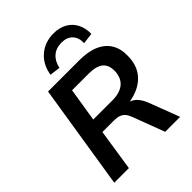

<svg xmlns="http://www.w3.org/2000/svg" viewBox="-259 -1078 1216 1216"><g transform="rotate(-45 349.0 -470.5)"><path d="M42 0 154 -705H435Q514 -705 567 -681.5Q620 -658 646.5 -613.5Q673 -569 671 -506Q670 -434 637 -386.5Q604 -339 547 -314.5Q490 -290 418 -289V-300H441Q483 -298 510 -273.5Q537 -249 554 -205L632 0H498L417 -215Q408 -239 395.5 -253Q383 -267 365 -273.5Q347 -280 320 -280H216L173 0ZM231 -377H402Q469 -377 506 -407.5Q543 -438 545 -498Q546 -551 515 -577Q484 -603 415 -603H267ZM311 -760 240 -769Q253 -849 307 -895Q361 -941 439 -941Q490 -941 528 -920Q566 -899 586.5 -860Q607 -821 606 -769L532 -760Q534 -809 507.5 -836.5Q481 -864 433 -864Q384 -864 352.5 -836.5Q321 -809 311 -760Z"/></g></svg>

Font: Nunito Sans 11pt
Style: Bold Italic
Weight: 700
Italic angle: -9°
Version: Version 3.101;gftools[0.9.27]